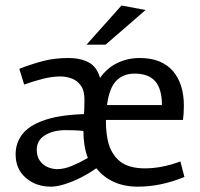

<svg xmlns="http://www.w3.org/2000/svg" viewBox="-20 -676 737 709"><path d="M168 13.3Q112.8 13.3 75.3 -19.2Q37.7 -51.8 37.7 -106.2Q37.7 -152.1 67 -185.7Q96.3 -219.4 161.7 -237.8Q227.1 -256.2 335.1 -254.9L289 -233.9Q290.5 -252.3 291.2 -274.7Q291.9 -297.2 291.9 -305.1Q292.4 -340.7 278.9 -359.6Q265.4 -378.5 245 -386.1Q224.6 -393.7 202.8 -393.7Q173 -393.7 138.2 -384.9Q103.4 -376.2 69.2 -363.7L51.3 -422Q98.3 -440 140 -450.9Q181.7 -461.8 233.3 -461.8Q277 -461.8 307.4 -445.7Q337.8 -429.5 349.4 -388.3Q376.1 -425.8 414.1 -443.8Q452 -461.8 495.7 -461.8Q537.2 -461.8 567.9 -449.4Q598.6 -436.9 618.7 -413.5Q638.8 -390 648.9 -357.7Q659 -325.4 659 -285.7Q659 -270.7 658 -256.4Q657 -242 655.7 -233.2H335.9L372.6 -267.8Q367.6 -204.3 378.3 -156.3Q389.1 -108.3 421.7 -81.3Q454.3 -54.3 515.3 -54.3Q543.5 -54.3 575.4 -59.9Q607.2 -65.6 646.1 -79.8L661 -22.5Q616.3 -4.3 573.8 4.5Q531.3 13.3 488.3 13.3Q439.5 13.3 400.7 -4.1Q361.9 -21.6 335.8 -54.8Q311.2 -37.1 280.6 -21.4Q250.1 -5.7 220.1 3.8Q190.2 13.3 168 13.3ZM304.3 -92.7Q296.1 -114.2 292.1 -139.3Q288 -164.5 288 -192.4Q270.5 -194.4 253.7 -194.9Q236.9 -195.4 221.8 -195.4Q176.5 -195.4 146.2 -176.7Q116 -158.1 115.7 -123.3Q115.7 -98.2 127.4 -82Q139.1 -65.8 156.7 -58.6Q174.4 -51.4 191.2 -51.4Q216.7 -51.4 246.1 -63.6Q275.5 -75.9 304.3 -92.7ZM375.1 -288H578Q578 -346.7 553.5 -375.5Q529 -404.2 476.9 -404.2Q436.4 -404.2 410.2 -378.6Q384 -353 375.1 -288ZM299.6 -511.1 428.6 -655.7 517.5 -639 369.9 -511.1Z"/></svg>

Font: Ancizar Sans Thin
Style: Regular
Weight: 100
Designer: Cesar Puertas, Viviana Monsalve, Julian Moncada, Julian Prieto, Jose Castro, Mariel Hernandez, Felipe Aragon, Sara Alarc
Version: Version 8.100